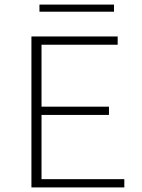

<svg xmlns="http://www.w3.org/2000/svg" viewBox="-20 -817 620 837"><path d="M522 -36V0H117V-658H493V-622H161V-352H455V-316H161V-36ZM152 -797H477V-766H152Z"/></svg>

Font: Ysabeau Light
Style: Regular
Weight: 300
Designer: Christian Thalmann (Catharsis Fonts)
Version: Version 0.003